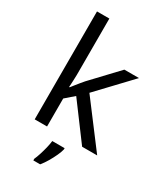

<svg xmlns="http://www.w3.org/2000/svg" viewBox="-237 -855 1008 1171"><g transform="rotate(30 267.0 -269.5)"><path d="M172 -363Q172 -347 170.5 -321Q169 -295 168 -276H172Q178 -284 190 -299Q202 -314 214.5 -329.5Q227 -345 236 -355L407 -536H510L293 -307L525 0H419L233 -250L172 -197V0H85V-760H172ZM331 70Q327 88 314.5 115.5Q302 143 285.5 171Q269 199 251 221H203V209Q211 192 219.5 165.5Q228 139 235 110.5Q242 82 244 61H331Z"/></g></svg>

Font: Noto Kufi Arabic
Style: Regular
Weight: 400
Designer: Monotype Design Team, David Williams, Khaled Hosny
Foundry: Google LLC
Version: Version 2.109; ttfautohint (v1.8.4.7-5d5b)